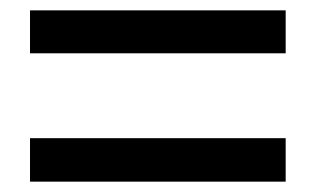

<svg xmlns="http://www.w3.org/2000/svg" viewBox="-20 -557 610 371"><path d="M38 -454H532V-537H38ZM38 -206H532V-290H38Z"/></svg>

Font: GenYoGothic2 TW M
Style: Regular
Weight: 500
Version: Version 2.100;PS 2.1;hotconv 16.6.51;makeotf.lib2.5.65220 DE